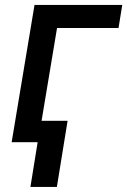

<svg xmlns="http://www.w3.org/2000/svg" viewBox="-20 -565 506 763"><path d="M26.3 0 117.2 -545.5H465.9L451 -453.8H206.7L145.2 -84.9H248.6L206 177.9H100.9L129.6 0Z"/></svg>

Font: Inter P Medium
Style: Italic
Weight: 500
Italic angle: 9.39999°
Designer: Rasmus Andersson
Foundry: rsms
Version: Version 3.018;git-588b23468